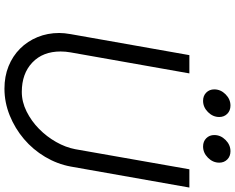

<svg xmlns="http://www.w3.org/2000/svg" viewBox="-114 -906 1030 841"><g transform="rotate(90 400.5 -485.0)"><path d="M709 -280Q698 -221 666.5 -168Q635 -115 588.5 -75.5Q542 -36 485 -13Q428 10 368 10Q314 10 269.5 -8Q225 -26 192.5 -58.5Q160 -91 142 -135Q124 -179 124 -230Q124 -252 129 -280L221 -800H301L209 -280Q207 -269 206 -258Q205 -247 205 -236Q205 -158 253.5 -112Q302 -66 382 -66Q426 -66 468 -87Q510 -108 544 -141.5Q578 -175 601.5 -216.5Q625 -258 633 -300L721 -800H801ZM492 -931Q492 -903 470.5 -881.5Q449 -860 421 -860Q399 -860 385 -874Q371 -888 371 -909Q371 -937 392.5 -958.5Q414 -980 442 -980Q464 -980 478 -966Q492 -952 492 -931ZM692 -931Q692 -903 670.5 -881.5Q649 -860 621 -860Q599 -860 585 -874Q571 -888 571 -909Q571 -937 592.5 -958.5Q614 -980 642 -980Q664 -980 678 -966Q692 -952 692 -931Z"/></g></svg>

Font: Gauge
Style: Oblique
Weight: 400
Italic angle: -80°
Designer: Daniel Pimley
Foundry: Daniel Pimley
Version: Version 2.0